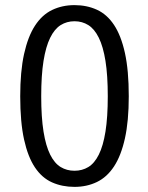

<svg xmlns="http://www.w3.org/2000/svg" viewBox="-20 -720 580 750"><path d="M141 -344Q141 -262 150 -206Q159 -150 176 -116Q193 -82 217 -67.5Q241 -53 271 -53Q301 -53 325 -67.5Q349 -82 366 -116Q383 -150 392 -206Q401 -262 401 -344Q401 -426 392 -482Q383 -538 366 -572.5Q349 -607 325 -622Q301 -637 271 -637Q241 -637 217 -622Q193 -607 176 -572.5Q159 -538 150 -482Q141 -426 141 -344ZM483 -344Q483 -247 468 -179.5Q453 -112 425.5 -70Q398 -28 358.5 -9Q319 10 271 10Q223 10 183.5 -7.5Q144 -25 116.5 -66Q89 -107 74 -175Q59 -243 59 -344Q59 -441 74 -509Q89 -577 116.5 -619.5Q144 -662 183.5 -681Q223 -700 271 -700Q319 -700 358.5 -682Q398 -664 425.5 -622.5Q453 -581 468 -513Q483 -445 483 -344Z"/></svg>

Font: Carrois Gothic SC
Style: Regular
Weight: 400
Designer: Ralph du Carrois
Foundry: Ralph du Carrois
Version: Version 1.001